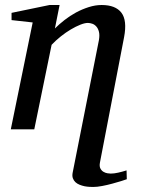

<svg xmlns="http://www.w3.org/2000/svg" viewBox="-20 -514 570 763"><path d="M483.9 198.2Q477.5 200.7 461.7 205.6Q445.8 210.4 426.3 215.8Q406.7 221.2 386.2 225.1Q365.7 229 350.1 229Q344.2 229 335 228.5Q325.7 228 315.9 226.1Q306.2 224.1 296.4 220.2Q286.6 216.3 279.8 210Q272.9 203.6 269.5 194.1Q266.1 184.6 269 170.9L373 -354Q376.5 -374 373.3 -387.2Q370.1 -400.4 363 -408.4Q356 -416.5 346.7 -419.7Q337.4 -422.9 329.1 -422.9Q316.9 -422.9 299.1 -415.8Q281.2 -408.7 261.5 -397Q241.7 -385.3 221.7 -369.4Q201.7 -353.5 185.1 -335.9L116.2 0H22.9L109.9 -424.8L25.9 -434.1V-462.9L176.8 -494.1H216.8L198.2 -400.9Q214.8 -417.5 236.3 -434.3Q257.8 -451.2 282.2 -464.4Q306.6 -477.5 332.8 -485.8Q358.9 -494.1 383.8 -494.1Q439 -494.1 462.4 -463.6Q485.8 -433.1 473.1 -366.2L377 132.8Q374.5 147.5 379.2 156Q383.8 164.6 391.4 168.9Q398.9 173.3 407.2 174.6Q415.5 175.8 419.9 175.8Q433.6 175.8 449.7 172.1Q465.8 168.5 482.9 163.1Z"/></svg>

Font: Charis SIL Phon
Style: Italic
Weight: 400
Italic angle: -11°
Foundry: SIL International
Version: Version 5.000